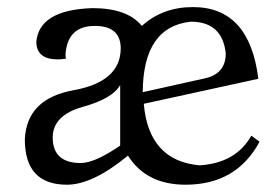

<svg xmlns="http://www.w3.org/2000/svg" viewBox="-20 -502 764 532"><path d="M203.6 -50.3Q242.7 -50.3 313 -98.6V-266.6Q292.5 -229 209.2 -205.8Q126 -182.6 126 -120.6Q126.5 -50.3 203.6 -50.3ZM375.5 -246.6 544.4 -284.2Q605.5 -295.9 605.5 -354Q596.2 -441.9 508.8 -441.9Q376.5 -428.2 375.5 -246.6ZM494.1 9.8Q385.3 9.8 334.5 -70.8Q236.8 9.8 165.5 9.8Q48.8 9.8 48.8 -115.7Q53.7 -228.5 183.8 -252Q314 -275.4 314.5 -367.7Q314.5 -430.2 242.7 -430.2Q167.5 -430.2 161.6 -352.5Q161.6 -343.3 162.6 -339.4Q149.9 -337.4 140.1 -337.4Q82 -337.4 80.6 -384.8Q87.4 -474.6 235.8 -479.5Q333 -479.5 373 -430.2Q430.7 -482.4 514.6 -482.4Q671.4 -482.4 695.8 -283.7L378.4 -214.4Q392.1 -56.2 533.2 -43.9Q633.8 -50.3 676.3 -126L699.2 -109.4Q635.3 9.8 494.1 9.8Z"/></svg>

Font: Kelvinch
Style: Regular
Weight: 400
Designer: Paul James MIller
Foundry: High-Logic / Made with FontCreator
Version: Version 3.30 September 23, 2016